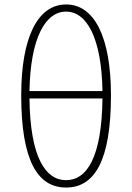

<svg xmlns="http://www.w3.org/2000/svg" viewBox="-20 -827 591 860"><path d="M276 -807C148 -807 75 -658 75 -400C75 -108 148 13 276 13C404 13 477 -108 477 -400C477 -658 404 -807 276 -807ZM112 -419C116 -656 183 -775 276 -775C369 -775 435 -656 439 -419ZM439 -386C436 -122 369 -20 276 -20C184 -20 115 -122 112 -386Z"/></svg>

Font: SSpoqa Han Sans Neo Thin
Style: Regular
Weight: 100
Designer: [Spoqa Han Sans Neo] Dong-huui Kim  Younghwa Kang  Yujin Lee  [Noto Sans] Ryoko NISHIZUKA  (kana & ideographs); Paul D. 
Foundry: Spoqa (http://www.spoqa-han-sans.com)
Version: Version 1.000